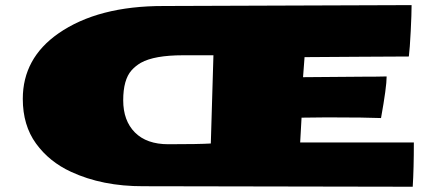

<svg xmlns="http://www.w3.org/2000/svg" viewBox="-20 -726 1687 748"><path d="M811.5 -510.7H693.4Q581.1 -510.7 528.8 -481.4Q507.8 -469.2 492.2 -451.7Q460 -415 460 -335.4Q460 -255.9 505.6 -210Q551.3 -164.1 635.7 -164.1Q754.9 -164.1 801.3 -167ZM617.7 -702.6 1583.5 -706.1Q1583.5 -671.9 1580.1 -604.5Q1576.7 -537.1 1572.8 -505.9Q1526.4 -505.4 1385.7 -504.9Q1245.1 -504.4 1166.5 -503.4L1160.6 -425.3Q1331.5 -427.2 1391.8 -427.2Q1452.1 -427.2 1486.3 -428.2Q1486.3 -387.2 1464.4 -266.1Q1400.4 -268.6 1274.4 -268.6H1244.1Q1217.3 -268.6 1154.8 -267.6L1149.4 -170.9H1592.3Q1592.3 -69.3 1587.9 1.5L538.1 -0.5Q378.9 0 256.8 -56.6Q171.9 -95.7 120.4 -166.7Q68.8 -237.8 68.8 -340.8Q68.8 -499 207.5 -595.7Q361.8 -703.1 617.7 -702.6Z"/></svg>

Font: Seymour One
Style: Book
Weight: 400
Designer: vernon adams
Foundry: vernon adams
Version: Version 1.000; ttfautohint (v0.93) -l 8 -r 50 -G 200 -x 0 -w